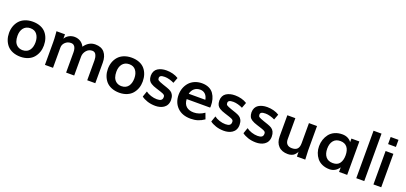

<svg xmlns="http://www.w3.org/2000/svg" viewBox="25 -1702 5722 2704"><g transform="rotate(20 2885.5 -349.5)"><path d="M276.4 11.2C360.8 11.2 430.7 -19.5 471.7 -68.4C513.2 -117.2 535.2 -179.7 535.2 -249.5C535.2 -323.7 514.6 -387.2 473.6 -435.5C432.6 -484.4 363.3 -513.7 275.9 -513.7C190.4 -513.7 120.6 -483.9 77.6 -435.1C35.2 -386.7 12.7 -322.8 12.7 -250.5C12.7 -179.7 35.2 -116.2 76.7 -67.4C119.1 -19 189 11.2 276.4 11.2ZM273.9 -86.4C211.9 -86.4 168.9 -122.1 151.4 -170.4C143.1 -194.3 138.7 -221.7 138.7 -252C137.2 -341.3 182.1 -415 274.4 -415.5C318.8 -415.5 352.5 -400.4 375 -369.6C397.9 -338.9 409.2 -299.8 409.2 -252C409.2 -165.5 372.1 -86.4 273.9 -86.4Z M763.2 0V-304.2C763.2 -334 774.4 -359.9 797.4 -381.8C820.3 -404.3 848.6 -415.5 882.8 -415.5C921.9 -415.5 941.9 -392.1 951.2 -362.8C957.5 -342.8 959.5 -325.7 959.5 -306.2V0H1080.6V-283.7C1080.6 -316.9 1092.3 -347.2 1115.2 -374.5C1138.2 -401.9 1168 -415.5 1203.6 -415.5C1231 -415.5 1251.5 -399.9 1261.2 -375C1271.5 -351.1 1275.9 -326.7 1275.9 -299.8V0H1397V-307.1C1397 -371.1 1381.3 -421.9 1350.6 -458.5C1319.8 -495.1 1273.9 -513.7 1212.9 -513.7C1147.5 -513.7 1093.3 -482.9 1050.3 -420.9C1021.5 -481.9 964.8 -513.7 900.4 -513.7C870.6 -513.7 842.8 -506.3 816.9 -491.7C791.5 -477.1 772.5 -458.5 760.3 -435.5V-501H632.8L637.2 -446.3C640.6 -409.7 642.1 -374.5 642.1 -339.8V0Z M1757.8 11.2C1842.3 11.2 1912.1 -19.5 1953.1 -68.4C1994.6 -117.2 2016.6 -179.7 2016.6 -249.5C2016.6 -323.7 1996.1 -387.2 1955.1 -435.5C1914.1 -484.4 1844.7 -513.7 1757.3 -513.7C1671.9 -513.7 1602.1 -483.9 1559.1 -435.1C1516.6 -386.7 1494.1 -322.8 1494.1 -250.5C1494.1 -179.7 1516.6 -116.2 1558.1 -67.4C1600.6 -19 1670.4 11.2 1757.8 11.2ZM1755.4 -86.4C1693.4 -86.4 1650.4 -122.1 1632.8 -170.4C1624.5 -194.3 1620.1 -221.7 1620.1 -252C1618.7 -341.3 1663.6 -415 1755.9 -415.5C1800.3 -415.5 1834 -400.4 1856.4 -369.6C1879.4 -338.9 1890.6 -299.8 1890.6 -252C1890.6 -165.5 1853.5 -86.4 1755.4 -86.4Z M2298.3 11.2C2382.3 11.2 2480.5 -25.9 2480.5 -141.6C2480.5 -199.7 2459.5 -237.3 2427.7 -258.3C2412.1 -268.6 2391.1 -278.3 2365.2 -287.1L2300.3 -309.1C2217.8 -338.4 2212.4 -343.3 2210.4 -374.5C2210.4 -405.8 2233.9 -418.5 2289.1 -418.5C2310.1 -418.5 2334 -415 2359.9 -407.7C2386.2 -400.4 2409.2 -391.6 2428.7 -381.3L2460 -464.4C2411.6 -496.1 2344.2 -512.7 2280.3 -512.7C2229 -512.7 2186 -502 2150.9 -480C2115.7 -458 2094.7 -418.5 2094.7 -367.7C2096.7 -313.5 2111.8 -283.7 2147.5 -261.2C2172.9 -245.6 2193.4 -237.3 2230 -225.6L2301.3 -202.6C2330.6 -193.4 2349.1 -184.6 2357.4 -177.2C2365.7 -169.9 2369.6 -161.1 2369.6 -150.9V-142.1C2369.6 -101.1 2341.8 -84 2287.6 -84C2258.8 -84 2228.5 -88.9 2197.3 -99.1C2166 -109.4 2140.1 -122.6 2119.6 -138.7L2089.4 -51.8C2111.3 -34.7 2140.6 -19.5 2177.2 -7.3C2213.9 4.9 2254.4 11.2 2298.3 11.2Z M2684.1 -310.5C2699.7 -378.9 2748.5 -420.4 2818.4 -420.4C2877.4 -420.4 2921.4 -381.3 2933.1 -310.5ZM2827.1 11.2C2905.3 11.2 2966.3 -8.8 3029.3 -52.2L2996.6 -140.1C2945.3 -104.5 2892.6 -86.4 2838.4 -86.4C2746.1 -86.4 2686.5 -132.3 2682.6 -230H3034.2C3035.6 -234.9 3036.6 -242.2 3036.6 -251.5C3036.6 -325.7 3020.5 -386.7 2985.8 -435.5C2951.2 -484.9 2891.1 -513.7 2811.5 -513.7C2731.9 -513.7 2664.6 -482.9 2621.6 -434.1C2579.1 -385.3 2554.7 -320.3 2554.7 -250C2554.7 -172.4 2579.1 -109.4 2627.4 -61C2676.3 -12.7 2742.7 11.2 2827.1 11.2Z M3325.2 11.2C3409.2 11.2 3507.3 -25.9 3507.3 -141.6C3507.3 -199.7 3486.3 -237.3 3454.6 -258.3C3439 -268.6 3418 -278.3 3392.1 -287.1L3327.1 -309.1C3244.6 -338.4 3239.3 -343.3 3237.3 -374.5C3237.3 -405.8 3260.7 -418.5 3315.9 -418.5C3336.9 -418.5 3360.8 -415 3386.7 -407.7C3413.1 -400.4 3436 -391.6 3455.6 -381.3L3486.8 -464.4C3438.5 -496.1 3371.1 -512.7 3307.1 -512.7C3255.9 -512.7 3212.9 -502 3177.7 -480C3142.6 -458 3121.6 -418.5 3121.6 -367.7C3123.5 -313.5 3138.7 -283.7 3174.3 -261.2C3199.7 -245.6 3220.2 -237.3 3256.8 -225.6L3328.1 -202.6C3357.4 -193.4 3376 -184.6 3384.3 -177.2C3392.6 -169.9 3396.5 -161.1 3396.5 -150.9V-142.1C3396.5 -101.1 3368.7 -84 3314.5 -84C3285.6 -84 3255.4 -88.9 3224.1 -99.1C3192.9 -109.4 3167 -122.6 3146.5 -138.7L3116.2 -51.8C3138.2 -34.7 3167.5 -19.5 3204.1 -7.3C3240.7 4.9 3281.2 11.2 3325.2 11.2Z M3807.6 11.2C3891.6 11.2 3989.7 -25.9 3989.7 -141.6C3989.7 -199.7 3968.8 -237.3 3937 -258.3C3921.4 -268.6 3900.4 -278.3 3874.5 -287.1L3809.6 -309.1C3727.1 -338.4 3721.7 -343.3 3719.7 -374.5C3719.7 -405.8 3743.2 -418.5 3798.3 -418.5C3819.3 -418.5 3843.3 -415 3869.1 -407.7C3895.5 -400.4 3918.5 -391.6 3938 -381.3L3969.2 -464.4C3920.9 -496.1 3853.5 -512.7 3789.6 -512.7C3738.3 -512.7 3695.3 -502 3660.2 -480C3625 -458 3604 -418.5 3604 -367.7C3606 -313.5 3621.1 -283.7 3656.7 -261.2C3682.1 -245.6 3702.6 -237.3 3739.3 -225.6L3810.5 -202.6C3839.8 -193.4 3858.4 -184.6 3866.7 -177.2C3875 -169.9 3878.9 -161.1 3878.9 -150.9V-142.1C3878.9 -101.1 3851.1 -84 3796.9 -84C3768.1 -84 3737.8 -88.9 3706.5 -99.1C3675.3 -109.4 3649.4 -122.6 3628.9 -138.7L3598.6 -51.8C3620.6 -34.7 3649.9 -19.5 3686.5 -7.3C3723.1 4.9 3763.7 11.2 3807.6 11.2Z M4285.2 11.2C4326.2 11.2 4362.3 -3.4 4381.8 -22.9C4401.9 -42.5 4413.1 -60.1 4416.5 -74.2L4418.5 0H4543.5L4537.6 -134.8V-501H4416.5V-200.7C4416.5 -120.6 4382.3 -86.4 4310.1 -86.4C4249.5 -86.4 4212.9 -119.1 4212.9 -185.5V-501H4092.8V-183.6C4092.8 -123 4109.9 -75.2 4143.6 -40.5C4177.2 -5.9 4224.6 11.2 4285.2 11.2Z M4922.9 -86.4C4876.5 -86.4 4840.8 -101.6 4816.9 -131.3C4793 -161.1 4781.2 -201.2 4781.2 -251.5C4781.2 -301.8 4793 -341.3 4816.9 -371.1C4840.8 -400.9 4875.5 -415.5 4920.4 -415.5C5012.2 -415.5 5057.1 -352.5 5057.1 -250.5C5057.1 -200.7 5046.4 -160.6 5024.9 -130.9C5003.9 -101.1 4969.7 -86.4 4922.9 -86.4ZM4907.7 11.2C4966.3 11.2 5013.7 -15.1 5050.3 -68.4V0H5171.9V-501H5053.2V-447.8C5020.5 -491.7 4974.1 -513.7 4913.6 -513.7C4830.1 -513.7 4762.7 -481 4722.2 -429.7C4682.6 -378.9 4661.1 -314.9 4661.1 -245.1C4661.1 -179.2 4681.6 -118.2 4720.7 -69.3C4759.8 -20.5 4826.2 11.2 4907.7 11.2Z M5427.7 0V-711.4H5308.1V0Z M5682.1 -604.5V-710.9H5564.9V-604.5ZM5682.1 0V-501H5565.4V0Z"/></g></svg>

Font: Ride
Style: Bold
Weight: 700
Version: Version 3.000